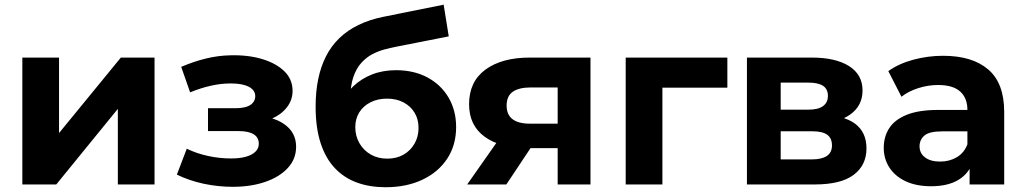

<svg xmlns="http://www.w3.org/2000/svg" viewBox="-20 -782 4338 814"><path d="M74.7 0V-537.9H230.3V-217.9L492.3 -537.9H635.2V0H479.6V-320.4L218.6 0Z M966.6 10Q904.8 10 843.5 -3Q782.2 -16.1 729.9 -41.7L771.8 -151.5Q813.3 -131.4 861.8 -120.8Q910.2 -110.2 959.9 -110.2Q996.2 -110.2 1022.5 -117.5Q1048.7 -124.8 1062.9 -138.9Q1077.2 -152.9 1077.2 -172.5Q1077.2 -199.4 1055.3 -212.8Q1033.4 -226.3 991.1 -226.3H861.8V-323.3H978Q1005.2 -323.3 1023.9 -329Q1042.5 -334.7 1052.3 -346.6Q1062.2 -358.4 1062.2 -374.4Q1062.2 -391.1 1050.2 -403.2Q1038.3 -415.3 1015 -421.7Q991.6 -428.2 956.8 -428.2Q916.8 -428.2 873.8 -418.5Q830.8 -408.9 786 -390.5L748.3 -498.5Q800.7 -521.1 852.7 -533.8Q904.8 -546.5 955.7 -547.5Q1030.9 -549.7 1090.9 -531.8Q1150.8 -513.9 1185.6 -479.8Q1220.4 -445.7 1220.4 -396.8Q1220.4 -358 1196.5 -327.2Q1172.6 -296.4 1131.9 -278.6Q1091.2 -260.8 1039.6 -260.8L1044 -291.8Q1132.6 -291.8 1184 -256.4Q1235.4 -221 1235.4 -160Q1235.4 -107.6 1199.8 -69.4Q1164.2 -31.2 1103.7 -10.6Q1043.1 10 966.6 10Z M1614.4 11.8Q1548.4 11.8 1494.1 -7.7Q1439.8 -27.2 1400.3 -68.5Q1360.9 -109.8 1339.5 -174.7Q1318.1 -239.6 1318.1 -330.4Q1318.1 -393.6 1329.1 -446.8Q1340.1 -500 1362.2 -543.5Q1384.3 -587 1418.8 -620.3Q1453.3 -653.6 1499.7 -676.1Q1546 -698.7 1605.2 -710.7L1860.9 -762.2L1882.5 -627.8L1656.1 -583.2Q1635.9 -579.2 1610.5 -572.5Q1585.1 -565.8 1559.5 -552.7Q1534 -539.6 1512.5 -516.2Q1491 -492.9 1478.1 -455.6Q1465.3 -418.4 1465.3 -363.3Q1465.3 -346.5 1466.6 -337.3Q1467.9 -328.1 1469.2 -317.9Q1470.5 -307.7 1470.5 -286.9L1420.8 -336.3Q1442.6 -382.5 1477.1 -415.6Q1511.6 -448.6 1557.5 -466.5Q1603.4 -484.4 1658.8 -484.4Q1735.2 -484.4 1792.6 -453.5Q1850 -422.6 1881.9 -368Q1913.8 -313.4 1913.8 -243.4Q1913.8 -166.8 1876.1 -109.4Q1838.3 -52 1770.8 -20.1Q1703.3 11.8 1614.4 11.8ZM1622 -109.4Q1661.3 -109.4 1691.1 -126.6Q1721 -143.8 1737.7 -173.5Q1754.4 -203.1 1754.4 -239.6Q1754.4 -276.5 1737.7 -304.1Q1721 -331.8 1690.9 -347.8Q1660.9 -363.8 1620.8 -363.8Q1581.5 -363.8 1550.9 -348.4Q1520.4 -333 1503.3 -305.8Q1486.3 -278.7 1486.3 -242.6Q1486.3 -205.7 1503.6 -175.3Q1521 -144.8 1551.5 -127.1Q1582.1 -109.4 1622 -109.4Z M2344.3 0V-179.2L2365.7 -154.1H2216.5Q2101 -154.1 2034.8 -202.3Q1968.7 -250.4 1968.7 -340.2Q1968.7 -436 2038.2 -487Q2107.8 -537.9 2225.5 -537.9H2483.4V0ZM1960.7 0 2104.3 -204.6H2262.9L2126.7 0ZM2344.3 -226.9V-450.7L2365.7 -411.2H2229.3Q2180.8 -411.2 2154.3 -393.2Q2127.9 -375.1 2127.9 -334.6Q2127.9 -257.7 2226.9 -257.7H2365.7Z M2632.7 0V-537.9H3063.7V-410.2H2753.2L2788.3 -444.3V0Z M3146.7 0V-537.9H3421.7Q3522.7 -537.9 3579.8 -501.7Q3636.8 -465.4 3636.8 -398.6Q3636.8 -333.2 3583.6 -295.8Q3530.3 -258.4 3441.9 -258.4L3457.7 -294.1Q3555.7 -294.1 3604.6 -258Q3653.5 -221.9 3653.5 -152.8Q3653.5 -81.6 3599.3 -40.8Q3545.1 0 3434.1 0ZM3289.8 -106.2H3420.8Q3463.9 -106.2 3485.5 -120.8Q3507.2 -135.5 3507.2 -165.3Q3507.2 -196.2 3487 -210.8Q3466.9 -225.4 3423.8 -225.4H3289.8ZM3289.8 -317.1H3407.8Q3448.9 -317.1 3469.4 -332.3Q3490 -347.4 3490 -375.4Q3490 -404.5 3469.4 -418.1Q3448.9 -431.7 3407.8 -431.7H3289.8Z M4090.7 0V-104.8L4081.4 -128.4V-316.1Q4081.4 -366.3 4050.8 -393.9Q4020.3 -421.6 3956.9 -421.6Q3914.4 -421.6 3872.8 -408.3Q3831.2 -395 3801.8 -371.9L3746.1 -480.5Q3790.4 -512.3 3852.3 -528.9Q3914.2 -545.5 3978.2 -545.5Q4101.7 -545.5 4169.5 -487.7Q4237.4 -429.8 4237.4 -307.3V0ZM3927.3 7.6Q3864.5 7.6 3819.5 -13.6Q3774.5 -34.8 3750.6 -71.8Q3726.7 -108.8 3726.7 -155.2Q3726.7 -202.7 3750.1 -238.8Q3773.5 -274.9 3824.4 -295.4Q3875.4 -315.9 3957.4 -315.9H4099.8V-225.1H3974.7Q3919.4 -225.1 3899 -207.2Q3878.5 -189.4 3878.5 -161.6Q3878.5 -132.3 3901.8 -114.7Q3925 -97 3965.7 -97Q4005 -97 4036.3 -115.3Q4067.5 -133.5 4081.4 -170.2L4104.9 -97.7Q4088.3 -46.4 4043.3 -19.4Q3998.3 7.6 3927.3 7.6Z"/></svg>

Font: Montserrat Thin
Style: Regular
Weight: 100
Designer: Julieta Ulanovsky
Foundry: Julieta Ulanovsky
Version: Version 9.000